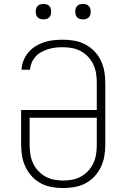

<svg xmlns="http://www.w3.org/2000/svg" viewBox="-20 -944 640 972"><path d="M300 8Q271 8 242.5 3Q214 -2 188 -15.5Q162 -29 142 -50.5Q122 -72 109.5 -98Q97 -124 92 -152.5Q87 -181 87 -210V-387H470V-525Q470 -549 466.5 -572Q463 -595 453 -616.5Q443 -638 427 -655.5Q411 -673 390 -684.5Q369 -696 345.5 -700.5Q322 -705 299 -705Q280 -705 261.5 -703Q243 -701 225 -695.5Q207 -690 190 -681Q173 -672 160.5 -658Q148 -644 140.5 -626.5Q133 -609 132 -591H89Q90 -615 99 -637.5Q108 -660 123.5 -678.5Q139 -697 160 -710Q181 -723 204 -730.5Q227 -738 251 -740.5Q275 -743 299 -743Q328 -743 356.5 -738Q385 -733 411 -719.5Q437 -706 457.5 -685Q478 -664 490.5 -637.5Q503 -611 508 -582.5Q513 -554 513 -525V-210Q513 -181 508 -152.5Q503 -124 490.5 -98Q478 -72 458 -50.5Q438 -29 412 -15.5Q386 -2 357.5 3Q329 8 300 8ZM300 -30Q323 -30 346.5 -34.5Q370 -39 390.5 -50.5Q411 -62 427 -79.5Q443 -97 453 -118.5Q463 -140 466.5 -163.5Q470 -187 470 -210V-348H130V-210Q130 -187 133.5 -163.5Q137 -140 147 -118.5Q157 -97 173 -79.5Q189 -62 209.5 -50.5Q230 -39 253.5 -34.5Q277 -30 300 -30ZM400 -846Q392 -846 384.5 -848Q377 -850 371 -856Q365 -862 363 -869.5Q361 -877 361 -885Q361 -893 363 -900.5Q365 -908 371 -914Q377 -920 384.5 -922Q392 -924 400 -924Q408 -924 415.5 -922Q423 -920 429 -914Q435 -908 437 -900.5Q439 -893 439 -885Q439 -877 437 -869.5Q435 -862 429 -856Q423 -850 415.5 -848Q408 -846 400 -846ZM200 -846Q192 -846 184.5 -848Q177 -850 171 -856Q165 -862 163 -869.5Q161 -877 161 -885Q161 -893 163 -900.5Q165 -908 171 -914Q177 -920 184.5 -922Q192 -924 200 -924Q208 -924 215.5 -922Q223 -920 229 -914Q235 -908 237 -900.5Q239 -893 239 -885Q239 -877 237 -869.5Q235 -862 229 -856Q223 -850 215.5 -848Q208 -846 200 -846Z"/></svg>

Font: Iosevka Curly XLtEx
Style: Regular
Weight: 200
Width: 7
Monospace: yes
Designer: Belleve Invis
Foundry: Belleve Invis
Version: Version 11.1.0; ttfautohint (v1.8.3)